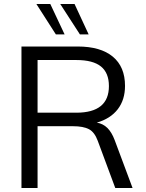

<svg xmlns="http://www.w3.org/2000/svg" viewBox="-20 -946 733 966"><path d="M647 0H560L472 -237Q456 -281 427.5 -296Q399 -311 347 -311H169V0H88V-712H371Q486 -712 547.5 -661Q609 -610 609 -514Q609 -444 572.5 -396.5Q536 -349 467 -329Q498 -324 520 -302.5Q542 -281 557 -241ZM364 -379Q528 -379 528 -513Q528 -579 488 -611.5Q448 -644 364 -644H169V-379ZM261 -773 163 -926H233L305 -773ZM382 -773 283 -926H355L426 -773Z"/></svg>

Font: Muli
Style: Regular
Weight: 400
Designer: Vernon Adams
Foundry: Vernon Adams
Version: Version 2.000